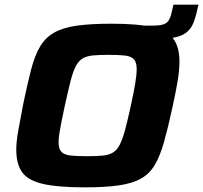

<svg xmlns="http://www.w3.org/2000/svg" viewBox="-20 -798 874 826"><path d="M586 -629 598 -688H639Q670 -688 685.5 -694Q701 -700 708.5 -715Q716 -730 721 -755L726 -778H834L830 -762Q822 -723 811 -697Q800 -671 779 -656Q758 -641 722 -635Q686 -629 627 -629ZM344 8Q230 8 166 -6.5Q102 -21 76 -56Q50 -91 50 -154Q50 -190 59 -238.5Q68 -287 80 -351Q98 -437 113.5 -497.5Q129 -558 152 -597Q175 -636 212.5 -657.5Q250 -679 310 -687.5Q370 -696 460 -696Q573 -696 636 -681.5Q699 -667 725.5 -631.5Q752 -596 752 -533Q752 -496 744 -448Q736 -400 722 -337Q703 -249 686 -188.5Q669 -128 646.5 -89.5Q624 -51 587 -30Q550 -9 491.5 -0.5Q433 8 344 8ZM354 -126Q394 -126 421 -128.5Q448 -131 465.5 -141.5Q483 -152 495 -175Q507 -198 518 -239Q529 -280 543 -344Q555 -399 561.5 -437.5Q568 -476 568 -501Q568 -530 556 -543Q544 -556 518 -559Q492 -562 447 -562Q407 -562 380 -559.5Q353 -557 335.5 -546.5Q318 -536 306 -513Q294 -490 283.5 -449Q273 -408 259 -344Q251 -307 245 -277Q239 -247 235.5 -224.5Q232 -202 232 -186Q232 -157 244.5 -144.5Q257 -132 283.5 -129Q310 -126 354 -126Z"/></svg>

Font: Saira SemiExpanded
Style: Bold Italic
Weight: 700
Width: 6
Italic angle: -12°
Designer: Hector Gatti with collaboration of the Omnibus-Type team
Foundry: Omnibus-Type
Version: Version 1.101